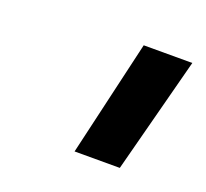

<svg xmlns="http://www.w3.org/2000/svg" viewBox="-58 -758 402 375"><g transform="rotate(20 142.5 -570.5)"><path d="M222 -450H128L184 -691H285Z"/></g></svg>

Font: Titillium Web
Style: SemiBold Italic
Weight: 600
Italic angle: -13°
Version: Version 1.001;PS 57.000;hotconv 1.0.70;makeotf.lib2.5.55311